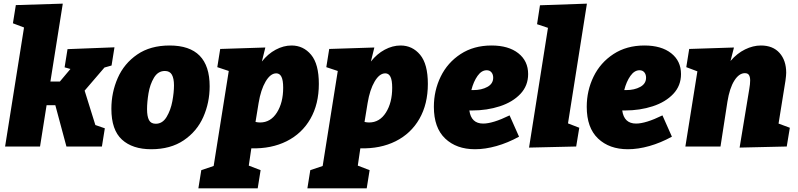

<svg xmlns="http://www.w3.org/2000/svg" viewBox="-20 -805 4387 1055"><path d="M593 -445 554 -434 445 -307 504 -118 556 -100 540 0H345L284 -227H236L200 0H8L112 -654L51 -677L67 -777L325 -785L257 -357H309L367 -426L335 -435L351 -535L609 -545Z M1132 -331Q1132 -241 1097 -162Q1062 -83 989.5 -34Q917 15 811 15Q708 15 650 -38Q592 -91 592 -207Q592 -297 627 -376.5Q662 -456 734 -505.5Q806 -555 912 -555Q1132 -555 1132 -331ZM788 -205Q788 -166 798.5 -145.5Q809 -125 836 -125Q873 -125 895.5 -162.5Q918 -200 927 -248.5Q936 -297 936 -336Q936 -374 924.5 -394.5Q913 -415 886 -415Q848 -415 826 -378Q804 -341 796 -292.5Q788 -244 788 -205Z M1361 10 1347 105 1412 130 1396 230H1070L1086 130L1154 107L1237 -415L1174 -436L1190 -536L1438 -544L1419 -467Q1452 -509 1495 -532Q1538 -555 1582 -555Q1647 -555 1689.5 -504Q1732 -453 1732 -344Q1732 -233 1685.5 -152Q1639 -71 1555 -29Q1471 13 1361 10ZM1401 -239 1384 -135Q1397 -132 1409 -132Q1467 -132 1501.5 -186.5Q1536 -241 1536 -323Q1536 -364 1526.5 -383Q1517 -402 1498 -402Q1466 -402 1439.5 -357Q1413 -312 1401 -239Z M1960 10 1946 105 2011 130 1995 230H1669L1685 130L1753 107L1836 -415L1773 -436L1789 -536L2037 -544L2018 -467Q2051 -509 2094 -532Q2137 -555 2181 -555Q2246 -555 2288.5 -504Q2331 -453 2331 -344Q2331 -233 2284.5 -152Q2238 -71 2154 -29Q2070 13 1960 10ZM2000 -239 1983 -135Q1996 -132 2008 -132Q2066 -132 2100.5 -186.5Q2135 -241 2135 -323Q2135 -364 2125.5 -383Q2116 -402 2097 -402Q2065 -402 2038.5 -357Q2012 -312 2000 -239Z M2574 -198H2559Q2569 -126 2635 -126Q2688 -126 2780 -171L2832 -54Q2770 -20 2708 -2.5Q2646 15 2590 15Q2488 15 2426 -44Q2364 -103 2364 -218Q2364 -307 2401.5 -384Q2439 -461 2511 -508Q2583 -555 2681 -555Q2774 -555 2828 -512.5Q2882 -470 2882 -398Q2882 -334 2839.5 -289Q2797 -244 2726.5 -221Q2656 -198 2574 -198ZM2570 -310H2581Q2626 -310 2658 -327.5Q2690 -345 2690 -378Q2690 -396 2680.5 -407.5Q2671 -419 2654 -419Q2626 -419 2604 -388Q2582 -357 2570 -310Z M2947 -776 3205 -785 3101 -127 3163 -103 3146 0 2887 6 2991 -652 2931 -672Z M3414 -198H3399Q3409 -126 3475 -126Q3528 -126 3620 -171L3672 -54Q3610 -20 3548 -2.5Q3486 15 3430 15Q3328 15 3266 -44Q3204 -103 3204 -218Q3204 -307 3241.5 -384Q3279 -461 3351 -508Q3423 -555 3521 -555Q3614 -555 3668 -512.5Q3722 -470 3722 -398Q3722 -334 3679.5 -289Q3637 -244 3566.5 -221Q3496 -198 3414 -198ZM3410 -310H3421Q3466 -310 3498 -327.5Q3530 -345 3530 -378Q3530 -396 3520.5 -407.5Q3511 -419 3494 -419Q3466 -419 3444 -388Q3422 -357 3410 -310Z M4258 -126 4320 -103 4303 0 4044 6 4097 -315Q4102 -343 4102 -363Q4102 -382 4095.5 -392.5Q4089 -403 4073 -403Q4041 -403 4015 -362Q3989 -321 3977 -246L3939 0H3746L3812 -413L3751 -436L3767 -536L4013 -544L3994 -470Q4030 -512 4074 -533.5Q4118 -555 4161 -555Q4227 -555 4263.5 -514Q4300 -473 4300 -405Q4300 -392 4296 -362Z"/></svg>

Font: Bitter Pro Black
Style: Italic
Weight: 900
Italic angle: -9°
Designer: Sol Matas, and Bitter project Authors
Foundry: Sol Matas
Version: Version 1.010